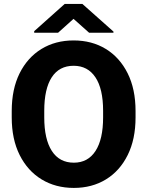

<svg xmlns="http://www.w3.org/2000/svg" viewBox="-20 -921 730 951"><path d="M651.4 -371.1V-339.4Q651.4 -231.4 612.5 -153.1Q573.7 -74.7 504.9 -32.5Q436 9.8 345.7 9.8Q255.4 9.8 186 -32.5Q116.7 -74.7 77.4 -153.1Q38.1 -231.4 38.1 -339.4V-371.1Q38.1 -479.5 77.1 -557.9Q116.2 -636.2 185.3 -678.5Q254.4 -720.7 344.7 -720.7Q435.1 -720.7 504.2 -678.5Q573.2 -636.2 612.3 -557.9Q651.4 -479.5 651.4 -371.1ZM490.7 -339.4V-372.1Q490.7 -481 452.6 -538.1Q414.6 -595.2 344.7 -595.2Q273.4 -595.2 236.3 -538.1Q199.2 -481 199.2 -372.1V-339.4Q199.2 -231.4 236.8 -173.3Q274.4 -115.2 345.7 -115.2Q415.5 -115.2 453.1 -173.3Q490.7 -231.4 490.7 -339.4ZM388.2 -901.4 542 -764.6V-758.8H421.4L344.2 -827.6L267.6 -758.8H149.4V-766.6L300.3 -901.4Z"/></svg>

Font: Vazirmatn RD UI ExtraBold
Style: Regular
Weight: 800
Designer: Saber Rastikerdar
Foundry: Saber Rastikerdar
Version: Version 33.003